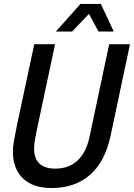

<svg xmlns="http://www.w3.org/2000/svg" viewBox="-20 -933 676 969"><path d="M241 16Q146 16 95.5 -33Q45 -82 45 -170Q45 -192 51.5 -227.5Q58 -263 67 -308L153 -710H258L169 -292Q163 -266 157.5 -235Q152 -204 152 -184Q152 -82 260 -82Q327 -82 371 -122.5Q415 -163 432 -243L531 -710H636L538 -247Q509 -114 432.5 -49Q356 16 241 16ZM262 -774 386 -913H489L554 -774H477L429 -863L344 -774Z"/></svg>

Font: Geist Mono Medium
Style: Italic
Weight: 500
Italic angle: -12°
Monospace: yes
Designer: Basement.studio, Andrés Briganti, Mateo Zaragoza
Foundry: Basement.studio, Vercel, Andrés Briganti, Guido Ferreyra, Mateo Zaragoza
Version: Version 1.500; ttfautohint (v1.8.4.7-5d5b)